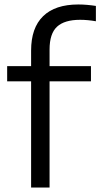

<svg xmlns="http://www.w3.org/2000/svg" viewBox="-20 -838 448 858"><path d="M119 0V-474.5H12V-542.5H119V-612Q119 -713.5 172.8 -765.8Q226.5 -818 330 -818Q350 -818 369.8 -816.2Q389.5 -814.5 408.5 -811.5V-743Q371.5 -749.5 338 -749.5Q268.5 -749.5 235 -718.8Q201.5 -688 201.5 -616.5V-542.5H386.5V-474.5H201.5V0Z"/></svg>

Font: Encode Sans SemiExpanded SemiExpanded
Style: Regular
Weight: 400
Width: 6
Designer: Multiple Designers
Foundry: Impallari Type
Version: Version 3.000; ttfautohint (v1.8.3) -l 8 -r 50 -G 200 -x 14 